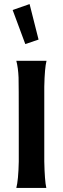

<svg xmlns="http://www.w3.org/2000/svg" viewBox="-20 -921 308 941"><path d="M125 -901 169 -727 104 -705 42 -872ZM60 -623H208Q199 -589 197 -496V-312V-130Q199 -35 207 0H60Q70 -38 72 -129V-314Q72 -511 71 -541Q69 -589 60 -623Z"/></svg>

Font: GFS Neohellenic Rg
Style: Bold
Weight: 700
Designer: Designed by Takis Katsoulidis and George D. Matthiopoulos.
Foundry: Designed by Takis Katsoulidis and George D. Matthiopoulos.
Version: Version 1.0